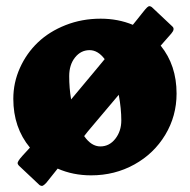

<svg xmlns="http://www.w3.org/2000/svg" viewBox="-20 -558 618 626"><path d="M23.4 -235.8Q23.4 -288.6 44.9 -336.4Q66.4 -384.3 103.5 -419.7Q140.6 -455.1 193.8 -476.1Q247.1 -497.1 308.1 -497.1Q364.7 -497.1 413.1 -477.1Q419.9 -485.4 428.5 -496.1Q437 -506.8 442.6 -513.9Q448.2 -521 453.1 -526.9Q460.4 -535.6 464.6 -537.4Q468.8 -539.1 475.1 -534.7L542 -471.7Q551.3 -463.4 538.6 -448.7Q535.6 -445.3 503.9 -409.2Q555.7 -345.2 555.7 -252.9Q555.7 -179.7 518.8 -118.4Q481.9 -57.1 418 -21.7Q354 13.7 277.3 13.7Q217.8 13.7 168 -8.3Q145.5 20 130.9 38.1Q123.5 45.9 119.4 47.6Q115.2 49.3 108.9 45.4L42 -17.6Q36.6 -23.4 37.6 -27.8Q38.6 -32.2 45.4 -41Q49.3 -45.9 54 -51Q58.6 -56.2 65.7 -63.7Q72.8 -71.3 77.6 -76.7Q23.4 -142.1 23.4 -235.8ZM205.6 -309.6Q205.6 -270.5 211.9 -233.9L295.9 -334.5Q313.5 -356 321.3 -365.2Q299.3 -394.5 272 -394.5Q243.7 -394.5 224.6 -370.6Q205.6 -346.7 205.6 -309.6ZM277.8 -143.1Q265.6 -128.9 254.4 -114.3Q277.8 -80.6 307.1 -80.6Q336.4 -80.6 356 -105.5Q375.5 -130.4 375.5 -165.5Q375.5 -203.6 367.2 -249Z"/></svg>

Font: Cooper* ExtraBold
Style: Regular
Weight: 800
Designer: Owen Earl
Foundry: indestructible type*
Version: Version 0.001